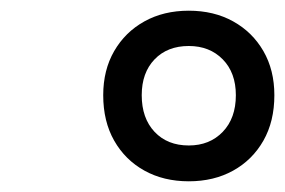

<svg xmlns="http://www.w3.org/2000/svg" viewBox="-20 -1035 533 359"><path d="M333 -696Q286 -696 250 -716Q214 -736 193.5 -772Q173 -808 173 -857Q173 -904 193.5 -939.5Q214 -975 250 -995Q286 -1015 333 -1015Q380 -1015 416 -995Q452 -975 472.5 -939.5Q493 -904 493 -857Q493 -808 472.5 -772Q452 -736 416 -716Q380 -696 333 -696ZM333 -763Q372 -763 396.5 -788.5Q421 -814 421 -857Q421 -899 396.5 -924Q372 -949 333 -949Q293 -949 269 -924Q245 -899 245 -857Q245 -814 269 -788.5Q293 -763 333 -763Z"/></svg>

Font: Playwrite ZA
Style: Regular
Weight: 400
Designer: Veronika Burian, José Scaglione
Foundry: TypeTogether
Version: Version 1.002